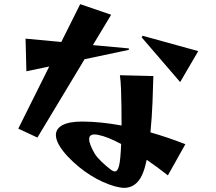

<svg xmlns="http://www.w3.org/2000/svg" viewBox="-20 -838 1040 924"><path d="M387 -553 160 -176 68 -219 217 -518 107 -495 103 -652 275 -636 366 -818 515 -767 427 -621 600 -605V-598ZM662 -658 666 -666 934 -592 847 -443ZM788 6Q736 -35 686 -69Q671 5 644 35.5Q617 66 578 66Q568 66 557 64Q546 62 534 59Q476 43 416.5 6Q357 -31 305 -86Q249 -147 249 -188Q249 -219 281 -236Q313 -253 376 -253Q420 -253 468 -248Q516 -243 565 -234Q565 -276 564.5 -321.5Q564 -367 562.5 -408Q561 -449 557 -476L718 -472Q717 -421 714 -347Q711 -273 704 -201Q788 -177 872 -144ZM563 -145Q498 -180 452 -189Q448 -190 443.5 -190.5Q439 -191 435 -191Q409 -191 409 -168Q409 -145 436 -98Q446 -82 467 -61.5Q488 -41 510 -24Q524 -13 533 -13Q546 -13 553 -40.5Q560 -68 563 -145Z"/></svg>

Font: Reggae One
Style: Regular
Weight: 400
Designer: Fontworks Inc.
Foundry: Fontworks Inc.
Version: Version 1.100